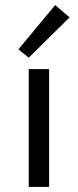

<svg xmlns="http://www.w3.org/2000/svg" viewBox="-20 -742 309 762"><path d="M53 -546 199 -722 256 -673 94 -513ZM94 -468H175V0H94Z"/></svg>

Font: Ysabeau SC Medium
Style: Regular
Weight: 500
Designer: Christian Thalmann (Catharsis Fonts)
Version: Version 0.003